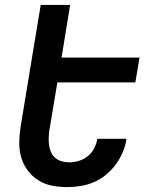

<svg xmlns="http://www.w3.org/2000/svg" viewBox="-20 -755 640 783"><path d="M254 8Q222 8 191.5 2Q161 -4 136 -20Q111 -36 93 -60Q75 -84 66.5 -113.5Q58 -143 58.5 -174.5Q59 -206 64 -238L146 -735H266L231 -520H549L532 -419H214L181 -222Q179 -206 178.5 -190.5Q178 -175 180.5 -160.5Q183 -146 189 -132.5Q195 -119 206.5 -110Q218 -101 232.5 -97Q247 -93 263 -93Q282 -93 302 -99Q322 -105 338.5 -118.5Q355 -132 364.5 -151Q374 -170 377 -189H496Q492 -162 481 -135.5Q470 -109 453 -85.5Q436 -62 413 -43Q390 -24 363.5 -12.5Q337 -1 309 3.5Q281 8 254 8Z"/></svg>

Font: Iosevka Extended
Style: Bold Italic
Weight: 700
Width: 7
Italic angle: -9°
Monospace: yes
Designer: Belleve Invis
Foundry: Belleve Invis
Version: Version 32.5.0; ttfautohint (v1.8.4)